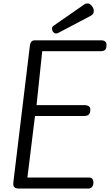

<svg xmlns="http://www.w3.org/2000/svg" viewBox="-20 -1094 638 1114"><path d="M181 -860H567Q598 -860 598 -833Q598 -813 590 -805Q582 -797 561 -797H225L192 -484H469Q504 -484 504 -458Q504 -438 495.5 -429.5Q487 -421 466 -421H183L139 -64H496Q522 -64 522 -34Q522 -19 514 -9.5Q506 0 494 0H90Q57 0 57 -26Q57 -32 58 -41L153 -826Q156 -860 181 -860ZM473 -1071Q479 -1074 490 -1074Q501 -1074 512.5 -1060Q524 -1046 524 -1032.5Q524 -1019 520 -1013.5Q516 -1008 504 -1001L316 -902Q312 -900 304 -900Q296 -900 289 -908Q282 -916 282 -927.5Q282 -939 290 -944Z"/></svg>

Font: Kite One
Style: Regular
Weight: 400
Designer: Eduardo Rodriguez Tunni
Foundry: Eduardo Rodriguez Tunni
Version: Version 1.001